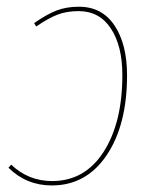

<svg xmlns="http://www.w3.org/2000/svg" viewBox="-20 -548 459 577"><path d="M217.3 -527.8Q286.6 -527.8 324.2 -471.4Q361.8 -415 361.8 -321.8Q361.8 -172.4 300.5 -81.5Q239.3 9.3 135.7 9.3Q59.6 9.3 5.4 -43.9L13.7 -53.2Q65.4 -3.9 136.7 -3.9Q234.9 -3.9 291.3 -91.6Q347.7 -179.2 347.7 -322.3Q347.7 -410.2 313.2 -462.4Q278.8 -514.6 216.3 -514.6Q180.2 -514.6 152.6 -503.9Q125 -493.2 88.9 -468.3L82.5 -478.5Q121.1 -505.4 150.4 -516.6Q179.7 -527.8 217.3 -527.8Z"/></svg>

Font: Fira Sans Compressed Hair
Style: Italic
Weight: 100
Width: 3
Italic angle: -8°
Designer: Carrois Corporate & Edenspiekermann AG
Foundry: Carrois Corporate GbR & Edenspiekermann AG
Version: Version 4.203;PS 004.203;hotconv 1.0.88;makeotf.lib2.5.64775